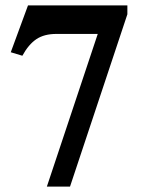

<svg xmlns="http://www.w3.org/2000/svg" viewBox="-20 -678 550 713"><path d="M453 -625 240 15H154L343 -552H189Q144 -552 115 -532.5Q86 -513 63 -471L20 -484L84 -658H453Z"/></svg>

Font: New Athena Unicode
Style: Bold
Weight: 700
Designer: J. Rusten 1997; rev. by R. Hancock 2001, 2002, rev. by D. Mastronarde 2002-2021
Foundry: Society for Classical Studies (formerly American Philological Association)
Version: Version 5.008